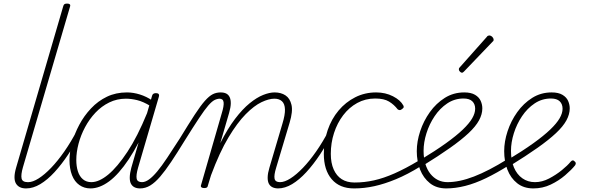

<svg xmlns="http://www.w3.org/2000/svg" viewBox="-20 -1035 3297 1072"><path d="M125 17Q105 17 91 10Q77 3 69 -10.5Q61 -24 61 -46Q61 -68 70 -99L333 -1000Q335 -1008 339.5 -1011.5Q344 -1015 355 -1015Q365 -1015 369.5 -1011Q374 -1007 371 -998L108 -101Q96 -59 100.5 -38.5Q105 -18 135 -18Q144 -18 147.5 -12.5Q151 -7 149 -0.5Q147 6 141.5 11.5Q136 17 125 17Z M126 17Q117 17 113.5 11.5Q110 6 111.5 -0.5Q113 -7 119.5 -12.5Q126 -18 138 -18Q163 -18 196 -39Q229 -60 265.5 -98Q302 -136 339 -189Q376 -242 409 -305Q412 -312 418 -312Q424 -312 428.5 -307Q433 -302 430 -295Q399 -230 361.5 -173.5Q324 -117 284.5 -74Q245 -31 205 -7Q165 17 126 17Z M485 17Q450 17 423 -2Q396 -21 382 -57Q368 -93 368 -141Q368 -186 382 -237Q396 -288 422.5 -338Q449 -388 488 -429.5Q527 -471 577 -495Q627 -519 689 -519Q724 -519 761 -507.5Q798 -496 830 -474L820 -443Q779 -468 745.5 -476Q712 -484 683 -484Q633 -484 590 -463Q547 -442 513 -406Q479 -370 455 -325Q431 -280 418.5 -232.5Q406 -185 406 -142Q406 -106 415 -78Q424 -50 443 -34Q462 -18 490 -18Q533 -18 584 -60Q635 -102 691.5 -187.5Q748 -273 801 -403L812 -362Q755 -230 699 -146Q643 -62 589.5 -22.5Q536 17 485 17ZM762 17Q744 17 731 10.5Q718 4 711 -9.5Q704 -23 704.5 -45.5Q705 -68 713 -98L829 -500Q831 -508 836.5 -511.5Q842 -515 851 -515Q862 -515 866 -509.5Q870 -504 867 -495L751 -99Q739 -57 743 -37.5Q747 -18 773 -18Q781 -18 784 -12.5Q787 -7 786 -0.5Q785 6 778.5 11.5Q772 17 762 17Z M762 17Q753 17 748.5 11.5Q744 6 746 -0.5Q748 -7 754.5 -12.5Q761 -18 773 -18Q791 -18 812 -33Q833 -48 858 -78Q883 -108 913.5 -154Q944 -200 984 -262Q1034 -344 1067 -394.5Q1100 -445 1124 -472Q1148 -499 1168 -509Q1188 -519 1212 -519Q1223 -519 1224.5 -513.5Q1226 -508 1223 -501.5Q1220 -495 1215.5 -489.5Q1211 -484 1209 -484Q1193 -484 1178 -476.5Q1163 -469 1143 -446Q1123 -423 1091.5 -375.5Q1060 -328 1010 -248Q969 -181 935.5 -131Q902 -81 874 -48.5Q846 -16 819 0.5Q792 17 762 17Z M1534 17Q1515 17 1501.5 10.5Q1488 4 1481 -9.5Q1474 -23 1474.5 -45.5Q1475 -68 1484 -98L1557 -345Q1572 -394 1571 -424.5Q1570 -455 1554.5 -469.5Q1539 -484 1512 -484Q1481 -484 1440 -464.5Q1399 -445 1352 -397.5Q1305 -350 1255.5 -267.5Q1206 -185 1158 -56L1141 0Q1140 8 1135.5 11.5Q1131 15 1120 15Q1110 15 1105 11Q1100 7 1102 0L1218 -402Q1231 -444 1228.5 -464Q1226 -484 1205 -484Q1197 -484 1192.5 -489.5Q1188 -495 1189.5 -501.5Q1191 -508 1197 -513.5Q1203 -519 1211 -519Q1231 -519 1243.5 -512.5Q1256 -506 1262.5 -492Q1269 -478 1268.5 -456.5Q1268 -435 1259 -404L1210 -236Q1251 -317 1292.5 -371.5Q1334 -426 1374 -458.5Q1414 -491 1449.5 -505Q1485 -519 1513 -519Q1549 -519 1574 -502.5Q1599 -486 1607.5 -449.5Q1616 -413 1597 -350L1522 -99Q1509 -57 1513 -37.5Q1517 -18 1543 -18Q1551 -18 1554.5 -12.5Q1558 -7 1557 -0.5Q1556 6 1550 11.5Q1544 17 1534 17Z M1532 17Q1523 17 1519.5 11.5Q1516 6 1517.5 -0.5Q1519 -7 1525.5 -12.5Q1532 -18 1544 -18Q1569 -18 1602 -39Q1635 -60 1671.5 -98Q1708 -136 1745 -189Q1782 -242 1815 -305Q1818 -312 1824 -312Q1830 -312 1834.5 -307Q1839 -302 1836 -295Q1805 -230 1767.5 -173.5Q1730 -117 1690.5 -74Q1651 -31 1611 -7Q1571 17 1532 17Z M1956 17Q1876 17 1832 -34.5Q1788 -86 1788 -176Q1788 -246 1809.5 -308.5Q1831 -371 1870.5 -418Q1910 -465 1963.5 -492Q2017 -519 2080 -519Q2132 -519 2174 -497.5Q2216 -476 2232 -446Q2234 -442 2234 -437.5Q2234 -433 2225 -426Q2216 -419 2209.5 -420.5Q2203 -422 2200 -425Q2180 -451 2152 -468Q2124 -485 2075 -485Q2020 -485 1974.5 -460Q1929 -435 1896 -391.5Q1863 -348 1845 -292.5Q1827 -237 1827 -176Q1827 -125 1843 -89Q1859 -53 1888 -34.5Q1917 -16 1959 -16Q1968 -16 1973 -11Q1978 -6 1977 0.5Q1976 7 1971 12Q1966 17 1956 17Z M1958 17Q1949 17 1944.5 12Q1940 7 1940 0.5Q1940 -6 1945.5 -11Q1951 -16 1961 -16Q2014 -16 2068 -28Q2122 -40 2183 -67Q2244 -94 2316 -137Q2322 -141 2327 -138.5Q2332 -136 2335 -130Q2338 -124 2336.5 -117.5Q2335 -111 2328 -106Q2255 -61 2191 -34.5Q2127 -8 2070 4.5Q2013 17 1958 17Z M2325 -141Q2411 -193 2469.5 -235Q2528 -277 2564 -311.5Q2600 -346 2616.5 -374.5Q2633 -403 2633 -428Q2633 -454 2617 -469.5Q2601 -485 2568 -485Q2518 -485 2477 -457.5Q2436 -430 2406.5 -386Q2377 -342 2361 -291Q2345 -240 2345 -193Q2345 -152 2355 -119.5Q2365 -87 2383 -64.5Q2401 -42 2425 -30Q2449 -18 2479 -18Q2486 -18 2488.5 -12.5Q2491 -7 2489 -0.5Q2487 6 2482.5 11.5Q2478 17 2472 17Q2417 17 2380.5 -12Q2344 -41 2325.5 -88Q2307 -135 2307 -191Q2307 -245 2326 -302.5Q2345 -360 2380 -409Q2415 -458 2463.5 -488.5Q2512 -519 2572 -519Q2610 -519 2632.5 -505.5Q2655 -492 2664 -471.5Q2673 -451 2673 -430Q2673 -397 2654.5 -363Q2636 -329 2596 -291.5Q2556 -254 2493 -209.5Q2430 -165 2341 -110Z M2471 17Q2462 17 2458 11.5Q2454 6 2454.5 -1Q2455 -8 2461.5 -13Q2468 -18 2478 -18Q2545 -18 2626.5 -49.5Q2708 -81 2811 -145L2823 -113Q2755 -70 2694 -40.5Q2633 -11 2577.5 3Q2522 17 2471 17Z M2559 -629Q2554 -629 2548 -635Q2542 -641 2542 -647Q2542 -650 2542.5 -652.5Q2543 -655 2547 -659L2698 -829Q2701 -834 2705 -835.5Q2709 -837 2713 -837Q2717 -837 2723 -833.5Q2729 -830 2732.5 -824Q2736 -818 2736 -815Q2736 -811 2735.5 -808.5Q2735 -806 2730 -802L2571 -636Q2565 -629 2559 -629Z M2958 17Q2904 17 2867.5 -12Q2831 -41 2813 -88Q2795 -135 2795 -191Q2795 -245 2814 -302.5Q2833 -360 2868 -409Q2903 -458 2951.5 -488.5Q3000 -519 3060 -519Q3098 -519 3120.5 -505.5Q3143 -492 3152 -471.5Q3161 -451 3161 -430Q3161 -397 3142.5 -363Q3124 -329 3084 -291.5Q3044 -254 2981 -209.5Q2918 -165 2829 -110L2813 -141Q2899 -193 2957.5 -235Q3016 -277 3052 -311.5Q3088 -346 3104.5 -374.5Q3121 -403 3121 -428Q3121 -454 3105 -469.5Q3089 -485 3056 -485Q3006 -485 2965 -457.5Q2924 -430 2894.5 -386Q2865 -342 2849 -291Q2833 -240 2833 -193Q2833 -139 2849.5 -100Q2866 -61 2896.5 -39.5Q2927 -18 2967 -18Q3007 -18 3046 -38.5Q3085 -59 3117 -85Q3149 -111 3166 -132Q3172 -139 3177.5 -139.5Q3183 -140 3187 -135Q3193 -131 3194.5 -125.5Q3196 -120 3191 -112Q3171 -87 3135.5 -56.5Q3100 -26 3055 -4.5Q3010 17 2958 17Z"/></svg>

Font: Playwrite AU QLD Thin
Style: Regular
Weight: 250
Designer: Veronika Burian, José Scaglione
Foundry: TypeTogether
Version: Version 1.002